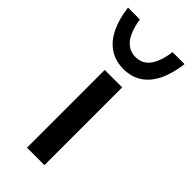

<svg xmlns="http://www.w3.org/2000/svg" viewBox="-234 -683 723 723"><g transform="rotate(45 127.5 -321.0)"><path d="M81 -414H174V0H81ZM128 -466Q86 -466 54.5 -486.5Q23 -507 3.5 -546.5Q-16 -586 -23 -642H40Q45 -610 55.5 -584.5Q66 -559 84.5 -544.5Q103 -530 128 -530Q155 -530 172.5 -544.5Q190 -559 200 -584.5Q210 -610 214 -642H278Q271 -585 251.5 -545.5Q232 -506 201 -486Q170 -466 128 -466Z"/></g></svg>

Font: Josefin Sans Thin
Style: Regular
Weight: 400
Version: Version 2.000